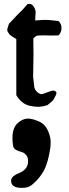

<svg xmlns="http://www.w3.org/2000/svg" viewBox="-20 -544 349 971"><path d="M43 153.3Q43 103.5 68.4 79.6Q93.8 55.7 122.1 55.7Q142.6 55.7 174.8 69.3Q209 83 224.6 122.1Q236.3 149.4 236.3 176.8Q236.3 200.2 230.5 227.5Q221.7 274.4 208.5 305.2Q195.3 335.9 166 368.2Q144.5 390.6 129.9 398.4Q115.2 406.2 89.8 406.2Q36.1 406.2 36.1 370.1Q36.1 356.4 49.3 346.2Q62.5 335.9 79.1 330.1Q95.7 324.2 108.9 309.1Q122.1 293.9 122.1 270.5Q122.1 250 110.8 238.3Q99.6 226.6 85.9 223.6Q72.3 220.7 60.1 213.4Q47.9 206.1 45.9 192.4Q43 171.9 43 153.3ZM276.4 -437.5Q291 -422.9 291 -402.3Q291 -380.9 276.4 -365.2Q259.8 -364.3 239.3 -364.3Q231.4 -364.3 221.2 -364.7Q210.9 -365.2 204.1 -365.2Q185.5 -365.2 169.9 -364.3Q155.3 -359.4 148.4 -348.6Q149.4 -314.5 149.4 -270.5Q149.4 -264.6 147.5 -153.3Q149.4 -144.5 150.9 -126.5Q152.3 -108.4 154.3 -100.1Q156.2 -91.8 164.6 -82Q172.9 -72.3 187.5 -67.4Q197.3 -68.4 219.2 -77.1Q241.2 -85.9 249 -85.9Q250 -85.9 252 -85.9L253.9 -85Q265.6 -82 265.6 -73.2Q265.6 -66.4 251 -41Q248 -36.1 244.6 -33.2Q241.2 -30.3 233.9 -23.9Q226.6 -17.6 220.7 -12.7Q194.3 -3.9 172.9 -3.9Q155.3 -3.9 136.7 -7.8Q91.8 -14.6 62.5 -62.5V-142.6V-346.7Q59.6 -348.6 52.7 -352.5Q45.9 -356.4 42.5 -358.9Q39.1 -361.3 33.7 -365.2Q28.3 -369.1 24.9 -374Q21.5 -378.9 18.6 -384.8Q16.6 -388.7 16.6 -392.6Q16.6 -400.4 25.4 -423.8Q50.8 -451.2 65.9 -466.8Q81.1 -482.4 83 -483.9Q85 -485.4 87.9 -488.3Q90.8 -491.2 96.2 -497.1Q101.6 -502.9 119.1 -523.4Q123 -524.4 128.9 -524.4Q142.6 -524.4 151.4 -508.8Q160.2 -495.1 160.2 -482.4Q160.2 -478.5 159.2 -467.8Q158.2 -457 158.2 -449.2V-440.4Q191.4 -443.4 209 -443.4Q225.6 -443.4 246.6 -440.9Q267.6 -438.5 276.4 -437.5Z"/></svg>

Font: LPEducational
Style: Medium
Weight: 500
Designer: Based on Essays1743, by John Stracke, which says:

Based on the typeface in a 1743 English translation of the essays of 
Version: Version 001.204